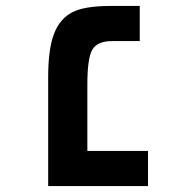

<svg xmlns="http://www.w3.org/2000/svg" viewBox="-20 -626 640 646"><path d="M142.1 -367.2Q142.1 -459.5 161.1 -510.5Q180.2 -561.5 221.2 -583.7Q262.2 -606 352.1 -606H450.2V-487.8H357.9Q308.1 -487.8 291 -459.5Q273.9 -431.2 273.9 -341.8V-118.2H478V0H142.1Z"/></svg>

Font: Liberation Mono
Style: Bold
Weight: 700
Monospace: yes
Designer: Steve Matteson
Foundry: Ascender Corporation
Version: Version 2.1.5